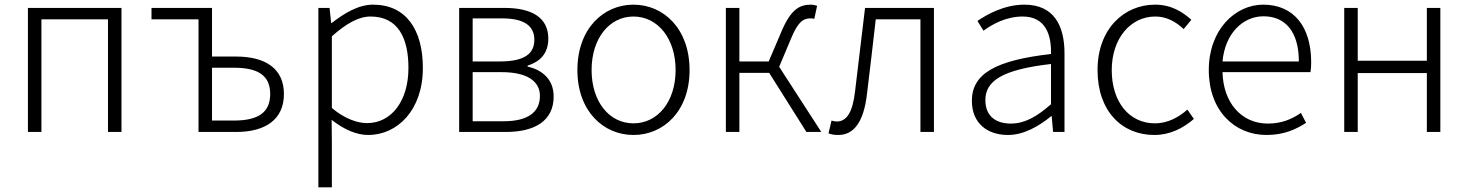

<svg xmlns="http://www.w3.org/2000/svg" viewBox="-20 -567 6309 825"><path d="M100 0H158V-484H444V0H502V-533H100Z M833 0H995C1121 0 1200 -54 1200 -163C1200 -272 1121 -324 995 -324H891V-533H631V-484H833ZM891 -49V-276H985C1090 -276 1141 -242 1141 -163C1141 -84 1090 -49 985 -49Z M1348 238H1406V46L1405 -52C1459 -10 1512 13 1562 13C1687 13 1797 -93 1797 -275C1797 -439 1725 -547 1583 -547C1518 -547 1457 -508 1405 -468H1403L1396 -533H1348ZM1557 -38C1518 -38 1463 -55 1406 -103V-411C1468 -466 1521 -496 1572 -496C1691 -496 1735 -403 1735 -275C1735 -132 1661 -38 1557 -38Z M1953 0H2154C2278 0 2359 -48 2359 -152C2359 -231 2304 -268 2247 -281V-285C2298 -301 2336 -335 2336 -401C2336 -493 2263 -533 2148 -533H1953ZM2011 -303V-488H2138C2235 -488 2276 -454 2276 -396C2276 -338 2236 -303 2129 -303ZM2011 -46V-257H2136C2243 -257 2300 -219 2300 -155C2300 -84 2247 -46 2144 -46Z M2702 13C2831 13 2943 -89 2943 -266C2943 -444 2831 -547 2702 -547C2573 -547 2461 -444 2461 -266C2461 -89 2573 13 2702 13ZM2702 -37C2598 -37 2522 -130 2522 -266C2522 -402 2598 -496 2702 -496C2806 -496 2883 -402 2883 -266C2883 -130 2806 -37 2702 -37Z M3328 -280 3381 -406C3411 -477 3434 -488 3462 -488C3470 -488 3472 -488 3479 -486L3491 -542C3485 -544 3474 -547 3464 -547C3415 -547 3378 -526 3338 -432L3283 -303H3157V-533H3099V0H3157V-254H3285L3445 0H3509Z M3582 13C3649 13 3691 -43 3705 -161C3718 -269 3731 -376 3743 -484H3935V0H3993V-533H3697C3683 -413 3668 -294 3654 -174C3644 -85 3618 -45 3576 -45C3567 -45 3560 -47 3553 -49L3540 6C3553 11 3564 13 3582 13Z M4311 13C4379 13 4443 -24 4497 -68H4499L4505 0H4554V-338C4554 -456 4509 -547 4382 -547C4295 -547 4221 -505 4180 -477L4206 -435C4243 -463 4304 -496 4374 -496C4475 -496 4498 -414 4496 -335C4261 -308 4156 -252 4156 -134C4156 -35 4225 13 4311 13ZM4323 -36C4264 -36 4214 -64 4214 -137C4214 -219 4286 -268 4496 -292V-119C4433 -64 4382 -36 4323 -36Z M4940 13C5007 13 5064 -16 5110 -56L5082 -96C5046 -64 4998 -37 4943 -37C4831 -37 4757 -130 4757 -266C4757 -402 4838 -496 4944 -496C4994 -496 5033 -473 5066 -442L5099 -482C5062 -515 5014 -547 4943 -547C4811 -547 4696 -444 4696 -266C4696 -89 4801 13 4940 13Z M5422 13C5499 13 5549 -12 5592 -39L5570 -82C5530 -54 5485 -36 5428 -36C5313 -36 5236 -127 5233 -257H5611C5613 -270 5614 -284 5614 -299C5614 -455 5537 -547 5408 -547C5287 -547 5174 -439 5174 -266C5174 -91 5285 13 5422 13ZM5233 -303C5244 -425 5322 -497 5409 -497C5502 -497 5561 -432 5561 -303Z M5756 0H5814V-253H6111V0H6169V-533H6111V-306H5814V-533H5756Z"/></svg>

Font: Noto Sans CJK JP Light
Style: Regular
Weight: 300
Designer: Ryoko NISHIZUKA (kana & ideographs); Paul D. Hunt (Latin, Greek & Cyrillic); Wenlong ZHANG (bopomofo); Sandoll Communica
Foundry: Adobe Systems Incorporated
Version: Version 1.004;PS 1.004;hotconv 1.0.82;makeotf.lib2.5.63406